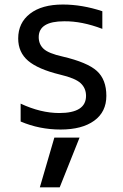

<svg xmlns="http://www.w3.org/2000/svg" viewBox="-20 -555 537 840"><path d="M217.8 46.9H328.1L241.2 264.6H154.3ZM445.3 -135.7Q445.3 -65.4 392.1 -26.9Q338.9 11.7 245.1 11.7Q152.3 11.7 70.3 -23.4V-101.6Q158.2 -60.5 239.3 -60.5Q356.4 -60.5 356.4 -135.7Q356.4 -168.9 333 -190.9Q309.6 -212.9 243.2 -228.5Q146.5 -252 103 -289.1Q59.6 -326.2 59.6 -386.7Q59.6 -455.1 111.3 -495.1Q163.1 -535.2 254.9 -535.2Q338.9 -535.2 427.7 -505.9V-428.7Q337.9 -462.9 260.7 -461.9Q149.4 -461.9 149.4 -392.6Q149.4 -361.3 170.9 -341.3Q192.4 -321.3 253.9 -307.6Q362.3 -282.2 403.8 -244.6Q445.3 -207 445.3 -135.7Z"/></svg>

Font: Nasu
Style: Regular
Weight: 400
Designer: Ryoko NISHIZUKA (kana &amp; ideographs); Paul D. Hunt (Latin, Greek &amp; Cyrillic); Wenlong ZHANG (bopomofo); Sandoll C
Version: Version 2014.1215